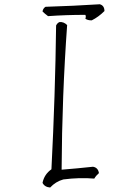

<svg xmlns="http://www.w3.org/2000/svg" viewBox="-20 -795 540 884"><path d="M238.3 -677.7Q244.1 -689.5 253.9 -693.4Q273.4 -695.3 289.1 -679.7Q265.6 -353.5 263.7 -13.7Q335.9 -19.5 408.2 -27.3Q431.6 -23.4 435.5 2Q421.9 13.7 414.1 27.3Q345.7 21.5 271.5 31.2Q236.3 41 210.9 68.4Q185.5 66.4 175.8 46.9Q183.6 7.8 216.8 -15.6Q234.4 -359.4 238.3 -677.7ZM189.5 -763.7Q318.4 -767.6 439.5 -775.4Q460.9 -769.5 460.9 -744.1Q433.6 -716.8 402.3 -701.2Q382.8 -701.2 373 -709Q377 -718.8 373 -726.6Q283.2 -726.6 201.2 -720.7Q185.5 -732.4 175.8 -742.2Q177.7 -755.9 189.5 -763.7Z"/></svg>

Font: BoLeHuaiShuti
Style: Regular
Weight: 400
Designer: Aston.linsen@gmail.com
Foundry: BoLe
Version: Version 1.00 June 15, 2016, initial release